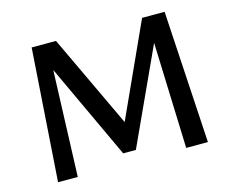

<svg xmlns="http://www.w3.org/2000/svg" viewBox="-94 -790 1106 922"><g transform="rotate(-15 459.0 -329.0)"><path d="M724 0 703 -607 753 -630 488 -53H425L177 -585L178 -658H253L486 -164H456L681 -658H793L832 0ZM87 0 132 -658H209L185 0Z"/></g></svg>

Font: Ysabeau SC SemiBold
Style: Regular
Weight: 600
Designer: Christian Thalmann (Catharsis Fonts)
Version: Version 2.001;gftools[0.9.30]; featfreeze: smcp